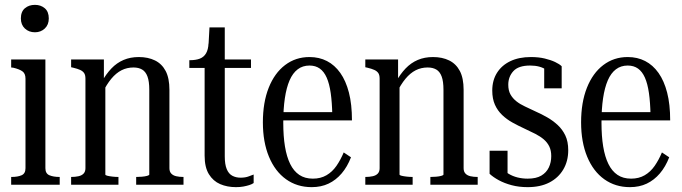

<svg xmlns="http://www.w3.org/2000/svg" viewBox="-20 -761 2810 791"><path d="M124 -628Q99 -628 82.5 -643.5Q66 -659 66 -685Q66 -713 82.5 -727Q99 -741 124 -741Q148 -741 164.5 -727Q181 -713 181 -685Q181 -659 164.5 -643.5Q148 -628 124 -628ZM167 -516V-68Q167 -46 183.5 -39Q200 -32 225 -32H226V0H26V-32H28Q53 -32 69 -39Q85 -46 85 -68V-437Q85 -458 72.5 -467Q60 -476 35 -482L26 -483V-516Z M273 0V-32H274Q290 -32 303.5 -35Q317 -38 324.5 -46Q332 -54 332 -68V-437Q332 -452 326.5 -460Q321 -468 310 -473Q299 -478 282 -482L273 -484V-516H408V-429L414 -420V-42Q414 -39 422 -37Q430 -35 442.5 -33.5Q455 -32 467 -32H468V0ZM736 0H541V-32H542Q552 -32 564.5 -33Q577 -34 586 -36.5Q595 -39 595 -42V-391Q595 -426 587.5 -446Q580 -466 565.5 -474.5Q551 -483 530 -483Q503 -483 480.5 -471.5Q458 -460 438.5 -436.5Q419 -413 402 -378L398 -422Q417 -456 439 -479Q461 -502 489 -514Q517 -526 552 -526Q590 -526 618.5 -512Q647 -498 662.5 -468.5Q678 -439 678 -391V-68Q678 -54 685.5 -46Q693 -38 706 -35Q719 -32 735 -32H736Z M760 -481V-513H762Q787 -513 803.5 -519.5Q820 -526 829 -541.5Q838 -557 839 -582L866 -516H1014V-481ZM906 -117Q906 -84 914 -64.5Q922 -45 937 -37Q952 -29 971 -29Q991 -29 1005 -34.5Q1019 -40 1025 -42V-7Q1018 -2 1007 1.5Q996 5 982.5 7.5Q969 10 952 10Q916 10 887 -2.5Q858 -15 840.5 -43.5Q823 -72 823 -120V-516L836 -520L843 -648H906Z M1147 -256Q1147 -200 1154 -157.5Q1161 -115 1175.5 -85.5Q1190 -56 1213 -40.5Q1236 -25 1269 -25Q1301 -25 1325 -39Q1349 -53 1366 -77.5Q1383 -102 1396 -133L1426 -113Q1411 -74 1387.5 -46.5Q1364 -19 1333.5 -4.5Q1303 10 1264 10Q1204 10 1158.5 -22.5Q1113 -55 1088 -115.5Q1063 -176 1063 -257Q1063 -339 1087 -399.5Q1111 -460 1154.5 -493Q1198 -526 1255 -526Q1295 -526 1327 -509.5Q1359 -493 1382 -460.5Q1405 -428 1417.5 -379.5Q1430 -331 1430 -265H1126V-299H1369L1349 -287Q1348 -339 1342.5 -377.5Q1337 -416 1326 -441Q1315 -466 1297.5 -478.5Q1280 -491 1255 -491Q1227 -491 1206.5 -475.5Q1186 -460 1173 -430Q1160 -400 1153.5 -356Q1147 -312 1147 -256Z M1485 0V-32H1486Q1502 -32 1515.5 -35Q1529 -38 1536.5 -46Q1544 -54 1544 -68V-437Q1544 -452 1538.5 -460Q1533 -468 1522 -473Q1511 -478 1494 -482L1485 -484V-516H1620V-429L1626 -420V-42Q1626 -39 1634 -37Q1642 -35 1654.5 -33.5Q1667 -32 1679 -32H1680V0ZM1948 0H1753V-32H1754Q1764 -32 1776.5 -33Q1789 -34 1798 -36.5Q1807 -39 1807 -42V-391Q1807 -426 1799.5 -446Q1792 -466 1777.5 -474.5Q1763 -483 1742 -483Q1715 -483 1692.5 -471.5Q1670 -460 1650.5 -436.5Q1631 -413 1614 -378L1610 -422Q1629 -456 1651 -479Q1673 -502 1701 -514Q1729 -526 1764 -526Q1802 -526 1830.5 -512Q1859 -498 1874.5 -468.5Q1890 -439 1890 -391V-68Q1890 -54 1897.5 -46Q1905 -38 1918 -35Q1931 -32 1947 -32H1948Z M2251 -118Q2251 -141 2243 -157.5Q2235 -174 2220.5 -186.5Q2206 -199 2185.5 -209.5Q2165 -220 2139 -232Q2115 -243 2091.5 -256Q2068 -269 2049 -287Q2030 -305 2019 -329.5Q2008 -354 2008 -388Q2008 -430 2027.5 -461Q2047 -492 2082.5 -509Q2118 -526 2167 -526Q2199 -526 2224 -520Q2249 -514 2267 -505.5Q2285 -497 2294 -488V-397H2222V-491Q2230 -492 2236.5 -486.5Q2243 -481 2247.5 -474Q2252 -467 2254 -460.5Q2256 -454 2254 -450Q2245 -464 2231.5 -473Q2218 -482 2201.5 -486.5Q2185 -491 2164 -491Q2116 -491 2095 -468Q2074 -445 2074 -412Q2074 -388 2083 -372Q2092 -356 2107 -344Q2122 -332 2142.5 -322.5Q2163 -313 2186 -302Q2211 -291 2234.5 -277.5Q2258 -264 2277.5 -246Q2297 -228 2309 -203Q2321 -178 2321 -142Q2321 -97 2300.5 -62.5Q2280 -28 2243 -9Q2206 10 2154 10Q2118 10 2088 2Q2058 -6 2035 -18.5Q2012 -31 1997 -45V-140H2071V-28Q2062 -34 2056 -39Q2050 -44 2047 -49Q2044 -54 2044 -59Q2044 -64 2048 -71Q2059 -55 2075.5 -45Q2092 -35 2112 -30Q2132 -25 2154 -25Q2189 -25 2210 -37.5Q2231 -50 2241 -71Q2251 -92 2251 -118Z M2458 -256Q2458 -200 2465 -157.5Q2472 -115 2486.5 -85.5Q2501 -56 2524 -40.5Q2547 -25 2580 -25Q2612 -25 2636 -39Q2660 -53 2677 -77.5Q2694 -102 2707 -133L2737 -113Q2722 -74 2698.5 -46.5Q2675 -19 2644.5 -4.5Q2614 10 2575 10Q2515 10 2469.5 -22.5Q2424 -55 2399 -115.5Q2374 -176 2374 -257Q2374 -339 2398 -399.5Q2422 -460 2465.5 -493Q2509 -526 2566 -526Q2606 -526 2638 -509.5Q2670 -493 2693 -460.5Q2716 -428 2728.5 -379.5Q2741 -331 2741 -265H2437V-299H2680L2660 -287Q2659 -339 2653.5 -377.5Q2648 -416 2637 -441Q2626 -466 2608.5 -478.5Q2591 -491 2566 -491Q2538 -491 2517.5 -475.5Q2497 -460 2484 -430Q2471 -400 2464.5 -356Q2458 -312 2458 -256Z"/></svg>

Font: Roboto Serif 120pt ExtraCondensed
Style: Regular
Weight: 400
Width: 2
Designer: Greg Gazdowicz
Foundry: Commercial Type
Version: Version 1.008